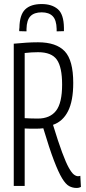

<svg xmlns="http://www.w3.org/2000/svg" viewBox="-20 -919 424 949"><path d="M358 10Q339 10 322 1Q305 -8 287 -37.5Q269 -67 246.5 -126Q224 -185 194 -285Q177 -283 161 -283Q146 -283 130.5 -283Q115 -283 102 -284V0H48V-703Q81 -706 109 -708Q137 -710 168 -710Q258 -710 300 -665.5Q342 -621 342 -509Q342 -421 316.5 -370Q291 -319 242 -302Q268 -217 287 -166Q306 -115 320 -90Q334 -65 345 -56.5Q356 -48 366 -48Q371 -48 377 -50L380 5Q376 7 371 8.5Q366 10 358 10ZM167 -333Q227 -333 257 -371.5Q287 -410 287 -501Q287 -587 261 -624Q235 -661 168 -661Q150 -661 135.5 -660Q121 -659 102 -657V-335Q134 -333 167 -333ZM186 -899Q236 -899 265.5 -874Q295 -849 296 -782Q296 -773 296 -765L260 -764Q260 -767 260 -770Q260 -773 260 -776Q259 -820 240.5 -839Q222 -858 186 -858Q149 -858 130.5 -839Q112 -820 111 -776Q111 -770 111 -764L75 -765Q75 -770 75 -774Q75 -778 76 -782Q77 -846 104.5 -872.5Q132 -899 186 -899Z"/></svg>

Font: Georama Condensed Light
Style: Regular
Weight: 300
Width: 3
Designer: Jean-Baptiste Levee
Foundry: Production Type
Version: Version 1.000